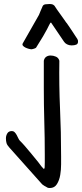

<svg xmlns="http://www.w3.org/2000/svg" viewBox="-20 -944 412 965"><path d="M9.8 -249Q9.8 -261.7 16.6 -273.4Q23.4 -285.2 39.1 -285.2Q47.9 -285.2 53.7 -279.3Q59.6 -273.4 64 -265.1Q68.4 -256.8 72.3 -248.5Q76.2 -240.2 81.1 -235.4Q87.9 -229.5 105 -210Q122.1 -190.4 139.6 -168.9Q157.2 -147.5 171.9 -129.4Q186.5 -111.3 188.5 -107.4Q190.4 -105.5 194.3 -101.1Q198.2 -96.7 200.2 -94.7L204.1 -98.6Q204.1 -99.6 204.6 -108.4Q205.1 -117.2 205.1 -127.9Q205.1 -138.7 205.1 -149.9Q205.1 -161.1 205.1 -168Q205.1 -252 202.6 -334.5Q200.2 -417 200.2 -501V-638.7Q203.1 -652.3 212.4 -658.7Q221.7 -665 234.4 -665Q248 -665 261.2 -659.2Q274.4 -653.3 278.3 -638.7Q276.4 -516.6 281.7 -398.4Q287.1 -280.3 287.1 -159.2Q287.1 -144.5 287.1 -117.7Q287.1 -90.8 282.7 -64.5Q278.3 -38.1 266.1 -18.6Q253.9 1 230.5 1Q228.5 1 225.1 0.5Q221.7 0 220.7 0Q215.8 -2 203.1 -9.8Q190.4 -17.6 188.5 -21.5L27.3 -202.1Q15.6 -214.8 12.7 -225.1Q9.8 -235.4 9.8 -249ZM175.8 -869.1Q176.8 -871.1 179.2 -877.4Q181.6 -883.8 184.6 -890.6Q187.5 -897.5 190.4 -903.8Q193.4 -910.2 194.3 -913.1Q198.2 -920.9 208.5 -922.4Q218.8 -923.8 228.5 -923.8Q236.3 -923.8 242.2 -922.4Q248 -920.9 253.9 -915Q256.8 -910.2 265.1 -897.9Q273.4 -885.7 283.2 -872.6Q293 -859.4 301.3 -847.2Q309.6 -835 312.5 -831.1Q313.5 -830.1 316.4 -826.7Q319.3 -823.2 319.3 -822.3Q322.3 -818.4 329.1 -808.1Q335.9 -797.9 343.8 -786.1Q351.6 -774.4 358.4 -763.7Q365.2 -752.9 368.2 -749Q371.1 -744.1 371.6 -741.7Q372.1 -739.3 372.1 -734.4Q372.1 -723.6 363.3 -719.7Q354.5 -715.8 339.8 -715.8Q327.1 -715.8 316.9 -721.2Q306.6 -726.6 301.8 -734.4L236.3 -831.1L232.4 -828.1Q229.5 -824.2 226.6 -817.4Q223.6 -810.5 216.3 -796.9Q209 -783.2 196.3 -761.2Q183.6 -739.3 161.1 -704.1Q159.2 -702.1 150.9 -699.2Q142.6 -696.3 139.6 -696.3Q133.8 -696.3 124.5 -698.7Q115.2 -701.2 107.4 -705.1Q99.6 -709 95.2 -714.4Q90.8 -719.7 94.7 -726.6Z"/></svg>

Font: Covered By Your Grace
Style: Regular
Weight: 400
Designer: Kimberly Geswein
Foundry: Kimberly Geswein
Version: Version 1.0